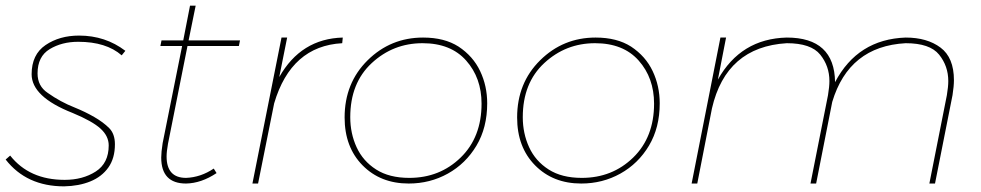

<svg xmlns="http://www.w3.org/2000/svg" viewBox="-25 -650 3476 680"><path d="M202 10Q69 10 -5 -85L11 -99Q79 -13 204 -13Q268 -13 314 -42.5Q360 -72 360 -135Q360 -168 331 -194.5Q302 -221 232 -250Q87 -307 87 -387Q87 -457 136.5 -490.5Q186 -524 255 -524Q348 -524 419 -470L406 -454Q351 -502 252 -502Q194 -502 151 -476Q108 -450 108 -390Q108 -345 144 -321Q189 -289 240 -269Q277 -254 309 -235.5Q341 -217 361.5 -196.5Q382 -176 382 -139Q382 -89.5 358.8 -56.8Q335.5 -24 295 -7.5Q254.5 9 202 10Z M634 0Q546 0 546 -92Q546 -111 551 -143L620 -487H543L547 -507H624L648 -630H668L643 -507H825L821 -487H639L570 -141Q565 -113 565 -96Q565 -20 634 -20Q686 -22 732 -53L742 -37Q688 -1 634 0Z M889 0H869L972 -517H992L964 -377Q1041 -513 1189 -517L1187 -497Q1006 -487 946 -284Z M1422.5 0Q1322.5 0 1259 -64.5Q1195.5 -129 1195.5 -234Q1195.5 -356 1277 -436.5Q1358.5 -517 1473.5 -517Q1549 -517 1599 -485Q1650.5 -451 1675.5 -398.2Q1700.5 -345.5 1700.5 -284Q1700.5 -198 1662.5 -134.2Q1624.5 -70.5 1561.2 -35.2Q1498 0 1422.5 0ZM1424.5 -20Q1532.5 -20 1606.5 -92Q1680.5 -164 1680.5 -283Q1680.5 -374 1626 -435.5Q1571.5 -497 1471.5 -497Q1367.5 -497 1291.5 -426.5Q1215.5 -356 1215.5 -235Q1215.5 -177.5 1238 -128.5Q1260.5 -79.5 1307 -49.8Q1353.5 -20 1424.5 -20Z M2033.5 0Q1933.5 0 1870 -64.5Q1806.5 -129 1806.5 -234Q1806.5 -356 1888 -436.5Q1969.5 -517 2084.5 -517Q2160 -517 2210 -485Q2261.5 -451 2286.5 -398.2Q2311.5 -345.5 2311.5 -284Q2311.5 -198 2273.5 -134.2Q2235.5 -70.5 2172.2 -35.2Q2109 0 2033.5 0ZM2035.5 -20Q2143.5 -20 2217.5 -92Q2291.5 -164 2291.5 -283Q2291.5 -374 2237 -435.5Q2182.5 -497 2082.5 -497Q1978.5 -497 1902.5 -426.5Q1826.5 -356 1826.5 -235Q1826.5 -177.5 1849 -128.5Q1871.5 -79.5 1918 -49.8Q1964.5 -20 2035.5 -20Z M3286.5 0H3266.5L3328.5 -313Q3333.5 -343 3333.5 -363Q3333.5 -416 3301 -456.5Q3268.5 -497 3182.5 -497Q2981.5 -486 2922.5 -289L2865.5 0H2845.5L2907.5 -313Q2912.5 -343 2912.5 -363Q2912.5 -416 2880 -456.5Q2847.5 -497 2761.5 -497Q2546.5 -484 2496.5 -266L2444.5 0H2424.5L2526.5 -517H2546.5L2517.5 -368Q2598.5 -513 2761.5 -517Q2930.5 -517 2932.5 -359Q3012.5 -511 3182.5 -517Q3258.5 -517 3306 -481.5Q3353.5 -446 3353.5 -366Q3353.5 -345 3348.5 -313Z"/></svg>

Font: Argentum Sans Thin
Style: Italic
Weight: 100
Italic angle: -11°
Designer: Julieta Ulanovsky (font), Cristiano Sobral (main changes and remaster)
Foundry: Julieta Ulanovsky (font), Cristiano Sobral (main changes and remaster)
Version: Version 2.007;June 15, 2022;FontCreator 14.0.0.2814 64-bit; 